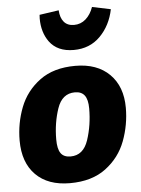

<svg xmlns="http://www.w3.org/2000/svg" viewBox="-58 -876 688 940"><g transform="rotate(-5 286.5 -406.0)"><path d="M20 -210Q20 -295 50 -372.5Q80 -450 148 -500.5Q216 -551 323 -551Q430 -551 491 -490.5Q552 -430 552 -325Q552 -241 522.5 -162.5Q493 -84 424.5 -32.5Q356 19 248 19Q140 19 80 -41.5Q20 -102 20 -210ZM373 -337Q373 -381 357.5 -401.5Q342 -422 310 -422Q247 -422 223 -351.5Q199 -281 199 -200Q199 -153 214 -132Q229 -111 262 -111Q325 -111 349 -183Q373 -255 373 -337ZM204 -682Q170 -729 170 -797Q170 -806 171 -815L266 -829Q268 -792 285.5 -771.5Q303 -751 335 -751Q368 -751 392.5 -772.5Q417 -794 430 -831L521 -812Q505 -733 453.5 -681Q402 -629 323 -629Q243 -629 204 -682Z"/></g></svg>

Font: Trujillo ExtraBold
Style: Italic
Weight: 800
Italic angle: -8°
Designer: Fira Sans original fonts by bBox Type GmbH, Carrois Corporate GbR, & Edenspiekermann AG / Changes by Cristiano Sobral
Foundry: Fira Sans original fonts by bBox Type GmbH, Carrois Corporate GbR, & Edenspiekermann AG / Changes by Cristiano Sobral
Version: Version 4.301;July 28, 2020;FontCreator 13.0.0.2655 64-bit